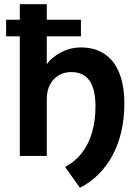

<svg xmlns="http://www.w3.org/2000/svg" viewBox="-20 -740 666 911"><path d="M359 151 289 52Q337 26.5 369 -15.2Q401 -57 417 -112.5Q433 -168 433 -235.5Q433 -317 404.5 -357.5Q376 -398 318 -398Q283.5 -398 257.5 -382Q231.5 -366 216.8 -337.5Q202 -309 202 -271.5V0H74V-720H202V-435Q226.5 -470 271 -492.5Q315.5 -515 362 -515Q430.5 -515 476.8 -483.5Q523 -452 546.5 -392.5Q570 -333 570 -248.5Q570 -178 555.8 -116.2Q541.5 -54.5 514.2 -3.5Q487 47.5 448 86.5Q409 125.5 359 151ZM9 -567.5V-646.5H364V-567.5Z"/></svg>

Font: Geologica Medium
Style: Regular
Weight: 500
Designer: Sindre Bremnes, Frode Helland
Foundry: Monokrom Skriftforlag AS
Version: Version 1.010;gftools[0.9.28]